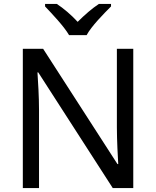

<svg xmlns="http://www.w3.org/2000/svg" viewBox="-20 -964 800 984"><path d="M334 -784H424C448 -829 511 -893 549 -931V-944H487C452 -921 414 -888 378 -852C345 -888 306 -921 271 -944H211V-931C247 -893 308 -829 334 -784ZM663 0V-714H579V-311C579 -246 584 -155 586 -123H582L201 -714H97V0H180V-399C180 -472 175 -546 172 -593H176L558 0Z"/></svg>

Font: Noto Sans Elbasan
Style: Regular
Weight: 400
Designer: Monotype Design Team
Foundry: Monotype Imaging Inc.
Version: Version 2.004